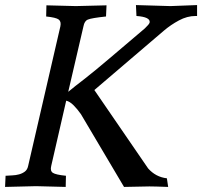

<svg xmlns="http://www.w3.org/2000/svg" viewBox="-20 -734 797 757"><path d="M469 3 299 -284Q285 -304 270 -319Q255 -334 241 -337L182 -80Q177 -60 188.5 -52.5Q200 -45 240 -41L239 3L122 0L0 3L2 -41Q14 -42 28 -42.5Q42 -43 55 -46.5Q68 -50 78 -57.5Q88 -65 91 -80L218 -630Q222 -649 211.5 -657Q201 -665 162 -669L163 -713L279 -710L400 -713L398 -669Q341 -663 327 -657Q313 -652 309 -630L249 -372Q262 -383 278 -395.5Q294 -408 313.5 -423Q333 -438 357 -458Q381 -478 412 -504L551 -622Q568 -638 570 -645Q574 -667 518 -671L516 -714L652 -710L757 -714V-671H751Q718 -671 685.5 -653.5Q653 -636 626 -613L352 -379L564 -70Q594 -36 638 -31L643 3Q616 2 597.5 1.5Q579 1 569 1Z"/></svg>

Font: Lusitana
Style: Italic
Weight: 400
Italic angle: -12°
Designer: Ana Paula Megda
Foundry: Ana Paula Megda
Version: Version 1.000; ttfautohint (v1.1) -l 8 -r 50 -G 200 -x 14 -D